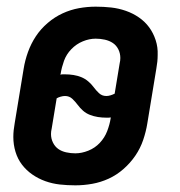

<svg xmlns="http://www.w3.org/2000/svg" viewBox="-20 -548 540 576"><path d="M206 8Q182 8 159.5 5.5Q137 3 116 -4.5Q95 -12 77 -24.5Q59 -37 46 -54Q33 -71 26.5 -92.5Q20 -114 20 -137Q20 -147 21 -157Q22 -167 24 -178L51 -342Q55 -367 64 -392Q73 -417 87.5 -439Q102 -461 123 -479Q144 -497 168 -508Q192 -519 217 -523.5Q242 -528 267 -528Q291 -528 313.5 -525.5Q336 -523 357.5 -515.5Q379 -508 397 -495.5Q415 -483 427.5 -466Q440 -449 447 -427.5Q454 -406 453 -383Q453 -373 452 -363Q451 -353 449 -342L422 -178Q418 -153 409.5 -128Q401 -103 386 -81Q371 -59 350.5 -41Q330 -23 306 -12Q282 -1 256.5 3.5Q231 8 206 8ZM299 -260Q305 -260 311.5 -262Q318 -264 324 -267L339 -358Q340 -362 340.5 -366Q341 -370 341 -374Q341 -388 335 -400Q329 -412 318.5 -419Q308 -426 294.5 -429Q281 -432 267 -432Q248 -432 228.5 -424Q209 -416 194 -400.5Q179 -385 172 -365.5Q165 -346 162 -327L161 -324Q165 -325 168.5 -325Q172 -325 175 -325Q188 -325 200.5 -323Q213 -321 224 -316.5Q235 -312 244.5 -304Q254 -296 261 -286.5Q268 -277 277 -268.5Q286 -260 299 -260ZM206 -88Q225 -88 245 -96Q265 -104 279.5 -119.5Q294 -135 301.5 -154.5Q309 -174 312 -193V-196Q309 -195 305.5 -195Q302 -195 299 -195Q286 -195 273.5 -197Q261 -199 249.5 -203.5Q238 -208 229 -216Q220 -224 213 -233.5Q206 -243 197 -251.5Q188 -260 175 -260Q169 -260 162 -258Q155 -256 150 -253L135 -162Q134 -158 133.5 -154Q133 -150 133 -146Q133 -132 139 -120Q145 -108 155 -101Q165 -94 178.5 -91Q192 -88 206 -88Z"/></svg>

Font: Iosevka Oblique
Style: Bold
Weight: 700
Italic angle: -9°
Monospace: yes
Designer: Belleve Invis
Foundry: Belleve Invis
Version: Version 32.5.0; ttfautohint (v1.8.4)